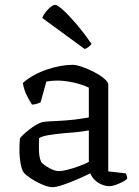

<svg xmlns="http://www.w3.org/2000/svg" viewBox="-20 -767 573 791"><path d="M196 4Q179 4 153.5 -7Q128 -18 106.5 -32.5Q85 -47 78 -56Q70 -66 65 -93Q60 -120 60 -152Q60 -164 60.5 -174.5Q61 -185 62 -195Q63 -200 73.5 -210Q84 -220 99 -232Q114 -244 129.5 -253Q145 -262 156 -264Q165 -266 182.5 -267Q200 -268 222 -269Q236 -270 252 -271Q268 -272 284.5 -274Q301 -276 316.5 -278.5Q332 -281 346 -283V-406Q316 -420 280.5 -427.5Q245 -435 216 -435Q204 -435 192.5 -434Q181 -433 171 -431L147 -345Q143 -344 135 -340.5Q127 -337 112 -336Q103 -349 91 -372.5Q79 -396 74 -425Q94 -443 119.5 -457Q145 -471 173 -480.5Q201 -490 228.5 -495Q256 -500 279 -500Q294 -500 318.5 -491.5Q343 -483 368 -470Q393 -457 409.5 -443Q426 -429 426 -418V-61L497 -53Q499 -51 501.5 -45Q504 -39 504 -31Q498 -24 484 -17Q470 -10 455.5 -5Q441 0 430 0Q415 0 398.5 -7Q382 -14 370 -26Q358 -38 352 -53Q326 -40 295.5 -27Q265 -14 238.5 -5Q212 4 196 4ZM224 -62Q236 -62 259.5 -68Q283 -74 307 -83Q331 -92 346 -100V-230Q320 -225 294.5 -222.5Q269 -220 241 -218Q210 -215 181.5 -210.5Q153 -206 141 -198Q140 -176 140.5 -147.5Q141 -119 150 -99Q161 -87 183 -74.5Q205 -62 224 -62ZM329 -565 154 -693Q159 -706 168.5 -718Q178 -730 189 -738.5Q200 -747 207 -747Q216 -747 238.5 -727Q261 -707 292.5 -670.5Q324 -634 357 -586Q354 -581 346 -574.5Q338 -568 329 -565Z"/></svg>

Font: Texturina 12pt Light
Style: Regular
Weight: 300
Designer: Guillermo Torres Carreño
Foundry: Omnibus-Type
Version: Version 1.002